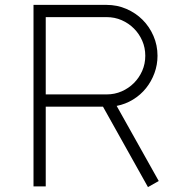

<svg xmlns="http://www.w3.org/2000/svg" viewBox="-20 -776 730 785"><path d="M416 -756Q459 -756 497 -739.5Q535 -723 563 -695Q591 -667 607.5 -629Q624 -591 624 -548Q624 -511 611.5 -477Q599 -443 577 -415.5Q555 -388 524 -369Q493 -350 457 -343L629 -36L585 -11L401 -340H167V-14H117V-756ZM416 -390Q449 -390 477.5 -402.5Q506 -415 527.5 -436.5Q549 -458 561.5 -486.5Q574 -515 574 -548Q574 -581 561.5 -609.5Q549 -638 527.5 -659.5Q506 -681 477.5 -693.5Q449 -706 416 -706H167V-390Z"/></svg>

Font: Leon Sans
Style: Light
Weight: 300
Designer: Jongmin Kim
Version: Version 1.2